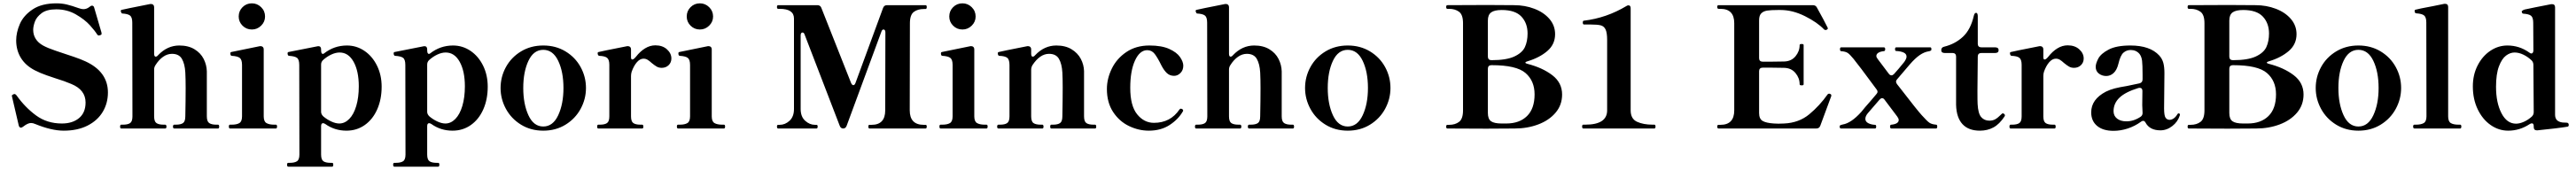

<svg xmlns="http://www.w3.org/2000/svg" viewBox="-20 -771 15446 1020"><path d="M191 -27Q178 -33 166 -33Q147 -33 120 -12Q111 -5 106 -5Q95 -5 92 -20L53 -187L51 -197Q51 -199 53.5 -201Q56 -203 58.5 -204Q61 -205 62 -206Q64 -207 68 -207Q72 -207 79 -199Q130 -127 196 -78.5Q262 -30 351 -30Q415 -30 454 -62.5Q493 -95 493 -156Q493 -232 408 -267Q369 -284 310 -302Q300 -305 260 -319Q220 -333 189 -349Q133 -378 105 -424Q77 -470 77 -529Q77 -576 99 -627Q121 -678 175.5 -714.5Q230 -751 319 -751Q351 -751 380.5 -744Q410 -737 452 -722Q469 -716 480 -716Q500 -716 517 -730Q525 -737 532 -737Q542 -737 545 -724L588 -577Q588 -575 589 -570.5Q590 -566 587 -563L581 -560Q575 -558 572 -558Q567 -558 562 -565Q550 -585 519 -619.5Q488 -654 435 -684.5Q382 -715 317 -715Q260 -715 229.5 -692Q199 -669 189 -641Q179 -613 179 -592Q179 -562 194 -538Q209 -514 238 -498Q265 -483 312.5 -467Q360 -451 369 -448Q382 -444 423 -430Q464 -416 492 -403Q627 -341 627 -216Q627 -152 596 -100Q565 -48 505 -17.5Q445 13 362 13Q289 13 191 -27Z M1287 -23Q1294 -23 1294 -11Q1294 0 1287 0H1025Q1017 0 1017 -11Q1017 -23 1025 -23H1035Q1063 -23 1077 -32.5Q1091 -42 1091 -73Q1093 -170 1093 -243Q1093 -296 1091 -336Q1088 -388 1070.5 -418Q1053 -448 1011 -448Q983 -448 957.5 -430Q932 -412 912 -380Q904 -368 904 -354V-73Q904 -42 918 -32.5Q932 -23 960 -23H970Q978 -23 978 -11Q978 0 970 0H707Q700 0 700 -11Q700 -23 707 -23H718Q746 -23 760 -32.5Q774 -42 774 -73L773 -635Q773 -667 760 -677.5Q747 -688 713 -690H712Q710 -690 707 -696Q704 -702 704 -705Q704 -711 710 -712Q719 -715 881 -747H886Q894 -747 899 -742Q904 -737 904 -728V-448Q904 -440 906.5 -435.5Q909 -431 913 -431Q921 -431 928 -440Q983 -498 1055 -498Q1109 -498 1146 -475.5Q1183 -453 1201 -417.5Q1219 -382 1220 -343V-73Q1220 -42 1234.5 -32.5Q1249 -23 1276 -23Z M1411 -672Q1411 -705 1434 -728Q1457 -751 1490 -751Q1522 -751 1545.5 -728Q1569 -705 1569 -672Q1569 -640 1545.5 -617Q1522 -594 1490 -594Q1457 -594 1434 -617Q1411 -640 1411 -672ZM1359 0Q1352 0 1352 -12Q1352 -23 1359 -23H1370Q1399 -23 1415 -32.5Q1431 -42 1431 -73V-381Q1431 -413 1417.5 -423.5Q1404 -434 1370 -436Q1361 -436 1361 -451Q1361 -458 1367 -459L1538 -494H1543Q1551 -494 1556 -489Q1561 -484 1561 -475V-73Q1561 -42 1577.5 -32.5Q1594 -23 1623 -23H1634Q1641 -23 1641 -12Q1641 0 1634 0Z M2268 -251Q2268 -175 2241.5 -115Q2215 -55 2167 -21Q2119 13 2057 13Q1986 13 1930 -27Q1922 -32 1917 -32Q1905 -32 1905 -14V156Q1905 187 1919 196.5Q1933 206 1961 206H1971Q1978 206 1978 217Q1978 229 1971 229H1708Q1701 229 1701 217Q1701 206 1708 206H1718Q1746 206 1760.5 196.5Q1775 187 1775 156L1774 -381Q1774 -414 1760.5 -424Q1747 -434 1713 -436Q1708 -436 1706 -441Q1704 -446 1704 -451Q1704 -458 1710 -459L1882 -493L1888 -494Q1905 -494 1905 -475V-468Q1905 -455 1910 -450Q1915 -445 1922 -450Q1983 -498 2060 -498Q2117 -498 2164.5 -466Q2212 -434 2240 -377.5Q2268 -321 2268 -251ZM2131 -253Q2131 -344 2100 -400Q2069 -456 2016 -456Q1992 -456 1965.5 -443.5Q1939 -431 1916 -410Q1905 -399 1905 -384V-100Q1905 -85 1919 -72Q1942 -53 1967.5 -41.5Q1993 -30 2014 -30Q2047 -30 2074 -57.5Q2101 -85 2116 -136Q2131 -187 2131 -253Z M2904 -251Q2904 -175 2877.5 -115Q2851 -55 2803 -21Q2755 13 2693 13Q2622 13 2566 -27Q2558 -32 2553 -32Q2541 -32 2541 -14V156Q2541 187 2555 196.5Q2569 206 2597 206H2607Q2614 206 2614 217Q2614 229 2607 229H2344Q2337 229 2337 217Q2337 206 2344 206H2354Q2382 206 2396.5 196.5Q2411 187 2411 156L2410 -381Q2410 -414 2396.5 -424Q2383 -434 2349 -436Q2344 -436 2342 -441Q2340 -446 2340 -451Q2340 -458 2346 -459L2518 -493L2524 -494Q2541 -494 2541 -475V-468Q2541 -455 2546 -450Q2551 -445 2558 -450Q2619 -498 2696 -498Q2753 -498 2800.5 -466Q2848 -434 2876 -377.5Q2904 -321 2904 -251ZM2767 -253Q2767 -344 2736 -400Q2705 -456 2652 -456Q2628 -456 2601.5 -443.5Q2575 -431 2552 -410Q2541 -399 2541 -384V-100Q2541 -85 2555 -72Q2578 -53 2603.5 -41.5Q2629 -30 2650 -30Q2683 -30 2710 -57.5Q2737 -85 2752 -136Q2767 -187 2767 -253Z M2981 -243Q2981 -310 3013 -368.5Q3045 -427 3103.5 -462.5Q3162 -498 3237 -498Q3312 -498 3370.5 -462.5Q3429 -427 3461 -368.5Q3493 -310 3493 -243Q3493 -177 3461 -118Q3429 -59 3370.5 -23Q3312 13 3237 13Q3162 13 3103.5 -23Q3045 -59 3013 -118Q2981 -177 2981 -243ZM3358 -243Q3358 -340 3326.5 -406Q3295 -472 3237 -472Q3179 -472 3148 -406Q3117 -340 3117 -243Q3117 -147 3148 -79.5Q3179 -12 3237 -12Q3295 -12 3326.5 -79.5Q3358 -147 3358 -243Z M4005 -420Q4005 -396 3988.5 -380Q3972 -364 3947 -364Q3930 -364 3917 -371.5Q3904 -379 3887 -393Q3873 -406 3862 -412.5Q3851 -419 3838 -419Q3817 -419 3798.5 -398Q3780 -377 3767 -341Q3763 -328 3763 -315V-73Q3763 -42 3777 -32.5Q3791 -23 3819 -23H3830Q3837 -23 3837 -11Q3837 0 3830 0H3567Q3560 0 3560 -11Q3560 -23 3567 -23H3577Q3605 -23 3619 -32.5Q3633 -42 3633 -73V-382Q3633 -414 3619 -424.5Q3605 -435 3572 -436Q3567 -437 3565 -442Q3563 -447 3563 -452Q3563 -458 3569 -459Q3578 -462 3740 -494H3745Q3753 -494 3758 -489Q3763 -484 3763 -475V-427Q3763 -414 3771 -414Q3779 -414 3793 -431Q3818 -463 3847.5 -481Q3877 -499 3909 -499Q3952 -499 3978.5 -475Q4005 -451 4005 -420Z M4097 -672Q4097 -705 4120 -728Q4143 -751 4176 -751Q4208 -751 4231.5 -728Q4255 -705 4255 -672Q4255 -640 4231.5 -617Q4208 -594 4176 -594Q4143 -594 4120 -617Q4097 -640 4097 -672ZM4045 0Q4038 0 4038 -12Q4038 -23 4045 -23H4056Q4085 -23 4101 -32.5Q4117 -42 4117 -73V-381Q4117 -413 4103.5 -423.5Q4090 -434 4056 -436Q4047 -436 4047 -451Q4047 -458 4053 -459L4224 -494H4229Q4237 -494 4242 -489Q4247 -484 4247 -475V-73Q4247 -42 4263.5 -32.5Q4280 -23 4309 -23H4320Q4327 -23 4327 -12Q4327 0 4320 0Z M4645 0Q4638 0 4638 -12Q4638 -22 4645 -22H4654Q4687 -22 4713.5 -46.5Q4740 -71 4740 -117V-660Q4740 -718 4654 -718H4645Q4638 -718 4638 -729Q4638 -740 4645 -740H4880Q4898 -740 4904 -724L5082 -274Q5088 -260 5096 -260Q5104 -260 5109 -274L5274 -723Q5280 -740 5298 -740H5529Q5536 -740 5536 -729Q5536 -717 5529 -717H5518Q5482 -717 5458.5 -699.5Q5435 -682 5435 -631L5434 -109Q5434 -22 5518 -22H5529Q5536 -22 5536 -12Q5536 0 5529 0H5192Q5186 0 5186 -12Q5186 -22 5192 -22H5205Q5287 -22 5287 -109L5288 -576Q5288 -585 5285 -589.5Q5282 -594 5277 -594Q5268 -594 5264 -581L5056 -17Q5050 0 5035 0Q5020 0 5014 -17L4804 -563Q4800 -576 4791 -576Q4786 -576 4783 -571.5Q4780 -567 4780 -559V-117Q4780 -71 4807 -46.5Q4834 -22 4866 -22H4875Q4882 -22 4882 -12Q4882 0 4875 0Z M5671 -672Q5671 -705 5694 -728Q5717 -751 5750 -751Q5782 -751 5805.5 -728Q5829 -705 5829 -672Q5829 -640 5805.5 -617Q5782 -594 5750 -594Q5717 -594 5694 -617Q5671 -640 5671 -672ZM5619 0Q5612 0 5612 -12Q5612 -23 5619 -23H5630Q5659 -23 5675 -32.5Q5691 -42 5691 -73V-381Q5691 -413 5677.5 -423.5Q5664 -434 5630 -436Q5621 -436 5621 -451Q5621 -458 5627 -459L5798 -494H5803Q5811 -494 5816 -489Q5821 -484 5821 -475V-73Q5821 -42 5837.5 -32.5Q5854 -23 5883 -23H5894Q5901 -23 5901 -12Q5901 0 5894 0Z M6545 -23Q6552 -23 6552 -11Q6552 0 6545 0H6283Q6276 0 6276 -11Q6276 -23 6283 -23H6294Q6321 -23 6335 -32.5Q6349 -42 6349 -73Q6351 -172 6351 -246Q6351 -298 6349 -336Q6346 -388 6328.5 -418Q6311 -448 6269 -448Q6214 -448 6169 -379Q6162 -366 6162 -353V-73Q6162 -42 6176 -32.5Q6190 -23 6218 -23H6229Q6236 -23 6236 -11Q6236 0 6229 0H5966Q5958 0 5958 -11Q5958 -23 5966 -23H5976Q6004 -23 6018 -32.5Q6032 -42 6032 -73V-381Q6032 -414 6018 -424.5Q6004 -435 5971 -436Q5962 -437 5962 -452Q5962 -458 5968 -459Q5977 -462 6139 -494H6144Q6152 -494 6157 -489Q6162 -484 6162 -475V-448Q6162 -440 6164.5 -435.5Q6167 -431 6171 -431Q6179 -431 6186 -440Q6241 -498 6313 -498Q6367 -498 6404 -475.5Q6441 -453 6459.5 -418Q6478 -383 6479 -344V-73Q6479 -42 6493 -32.5Q6507 -23 6535 -23Z M6616 -237Q6616 -299 6645.5 -359.5Q6675 -420 6733 -459Q6791 -498 6871 -498Q6944 -498 6989.5 -477.5Q7035 -457 7054.5 -428.5Q7074 -400 7074 -377Q7074 -350 7057 -333Q7040 -316 7019 -316Q6993 -316 6975.5 -332.5Q6958 -349 6943 -378Q6920 -425 6902.5 -447.5Q6885 -470 6858 -470Q6813 -470 6784.5 -408Q6756 -346 6756 -244Q6756 -136 6797.5 -85Q6839 -34 6898 -34Q6997 -34 7051 -114Q7055 -119 7059 -119Q7062 -119 7066 -117Q7073 -114 7073 -108Q7073 -104 7071 -102Q7044 -55 6992 -21Q6940 13 6867 13Q6806 13 6748 -15Q6690 -43 6653 -99.5Q6616 -156 6616 -237Z M7731 -23Q7738 -23 7738 -11Q7738 0 7731 0H7469Q7461 0 7461 -11Q7461 -23 7469 -23H7479Q7507 -23 7521 -32.5Q7535 -42 7535 -73Q7537 -170 7537 -243Q7537 -296 7535 -336Q7532 -388 7514.5 -418Q7497 -448 7455 -448Q7427 -448 7401.5 -430Q7376 -412 7356 -380Q7348 -368 7348 -354V-73Q7348 -42 7362 -32.5Q7376 -23 7404 -23H7414Q7422 -23 7422 -11Q7422 0 7414 0H7151Q7144 0 7144 -11Q7144 -23 7151 -23H7162Q7190 -23 7204 -32.5Q7218 -42 7218 -73L7217 -635Q7217 -667 7204 -677.5Q7191 -688 7157 -690H7156Q7154 -690 7151 -696Q7148 -702 7148 -705Q7148 -711 7154 -712Q7163 -715 7325 -747H7330Q7338 -747 7343 -742Q7348 -737 7348 -728V-448Q7348 -440 7350.5 -435.5Q7353 -431 7357 -431Q7365 -431 7372 -440Q7427 -498 7499 -498Q7553 -498 7590 -475.5Q7627 -453 7645 -417.5Q7663 -382 7664 -343V-73Q7664 -42 7678.5 -32.5Q7693 -23 7720 -23Z M7804 -243Q7804 -310 7836 -368.5Q7868 -427 7926.5 -462.5Q7985 -498 8060 -498Q8135 -498 8193.5 -462.5Q8252 -427 8284 -368.5Q8316 -310 8316 -243Q8316 -177 8284 -118Q8252 -59 8193.5 -23Q8135 13 8060 13Q7985 13 7926.5 -23Q7868 -59 7836 -118Q7804 -177 7804 -243ZM8181 -243Q8181 -340 8149.5 -406Q8118 -472 8060 -472Q8002 -472 7971 -406Q7940 -340 7940 -243Q7940 -147 7971 -79.5Q8002 -12 8060 -12Q8118 -12 8149.5 -79.5Q8181 -147 8181 -243Z M8650 -11Q8650 -22 8657 -22H8668Q8704 -22 8727.5 -40Q8751 -58 8751 -109V-632Q8751 -683 8727 -700.5Q8703 -718 8668 -718H8657Q8650 -718 8650 -729Q8650 -740 8657 -740L8896 -741Q9014 -741 9057 -740Q9122 -740 9178.5 -718.5Q9235 -697 9269 -657.5Q9303 -618 9303 -566Q9303 -505 9256.5 -465Q9210 -425 9137 -403Q9125 -400 9125 -395Q9125 -391 9137 -388Q9227 -365 9286 -320Q9345 -275 9345 -204Q9345 -141 9306 -95Q9267 -49 9202 -24.5Q9137 0 9061 0L8890 1L8657 0Q8650 0 8650 -11ZM8921 -410H8923Q9011 -410 9058.5 -432Q9106 -454 9122 -488.5Q9138 -523 9138 -570Q9138 -632 9101 -671.5Q9064 -711 8983 -711Q8939 -711 8919.5 -696.5Q8900 -682 8900 -648V-431Q8900 -421 8905.5 -415.5Q8911 -410 8921 -410ZM9010 -30Q9089 -30 9134.5 -74.5Q9180 -119 9180 -205Q9180 -286 9125.5 -333Q9071 -380 8923 -380H8921Q8911 -380 8905.5 -374.5Q8900 -369 8900 -359V-93Q8900 -57 8919 -43.5Q8938 -30 8983 -30Z M9472 0Q9465 0 9465 -12Q9465 -23 9472 -23H9484Q9615 -23 9615 -109V-532Q9615 -575 9605.5 -594.5Q9596 -614 9576.5 -619Q9557 -624 9515 -624H9476Q9469 -624 9469 -636Q9469 -647 9476 -647Q9611 -663 9731 -735Q9736 -739 9743 -739Q9756 -739 9756 -721V-109Q9756 -58 9794 -40.5Q9832 -23 9887 -23H9898Q9905 -23 9905 -12Q9905 0 9898 0Z M10959 -197Q10959 -194 10954 -182L10893 -17Q10887 0 10869 0H10283Q10275 0 10275 -12Q10275 -22 10283 -22H10294Q10377 -22 10377 -109V-632Q10377 -718 10294 -718H10283Q10275 -718 10275 -730Q10275 -740 10283 -740H10848Q10866 -740 10873 -725Q10893 -689 10911.5 -654.5Q10930 -620 10937 -605L10938 -601Q10938 -596 10932 -593Q10928 -591 10925 -591Q10919 -591 10916 -594Q10875 -637 10801 -674Q10727 -711 10655 -711H10638Q10597 -711 10574.5 -707.5Q10552 -704 10539 -691Q10526 -678 10526 -649V-422Q10526 -412 10531.5 -406.5Q10537 -401 10547 -401H10603Q10657 -401 10676 -402Q10719 -403 10744 -433Q10769 -463 10769 -500Q10769 -504 10772 -505.5Q10775 -507 10781 -507Q10788 -507 10790.5 -505.5Q10793 -504 10793 -500V-266Q10793 -262 10790.5 -260.5Q10788 -259 10781 -259Q10775 -259 10772 -260.5Q10769 -262 10769 -266Q10769 -303 10744 -333Q10719 -363 10676 -364Q10657 -365 10603 -365H10547Q10537 -365 10531.5 -359.5Q10526 -354 10526 -344V-93Q10526 -58 10547 -45.5Q10568 -33 10615 -30Q10625 -29 10642 -29Q10662 -29 10676 -30Q10765 -34 10827 -85.5Q10889 -137 10937 -205Q10940 -209 10946 -209Q10949 -209 10953 -207Q10959 -205 10959 -197Z M11594 -12Q11594 0 11587 0H11319Q11311 0 11311 -12Q11311 -23 11320 -23Q11340 -25 11351.5 -32Q11363 -39 11363 -51Q11363 -60 11354 -72L11278 -173Q11272 -182 11263 -182Q11256 -182 11248 -173L11178 -92Q11163 -74 11163 -58Q11163 -41 11180.5 -32Q11198 -23 11221 -22Q11228 -22 11228 -12Q11228 0 11221 0H11017Q11009 0 11009 -12Q11009 -17 11012 -19Q11015 -21 11020 -22Q11025 -23 11027 -24Q11078 -32 11139 -100Q11156 -122 11196 -167L11229 -206Q11236 -213 11236 -221Q11236 -228 11230 -235Q11118 -387 11092 -418Q11070 -445 11057 -453.5Q11044 -462 11018 -464Q11011 -464 11011 -476Q11011 -487 11018 -487H11274Q11282 -487 11282 -476Q11282 -464 11273 -464Q11253 -462 11241 -454.5Q11229 -447 11229 -435Q11229 -427 11237 -417Q11261 -385 11304 -328Q11311 -319 11320 -319Q11327 -319 11335 -327Q11355 -351 11363 -359L11396 -399Q11410 -419 11410 -431Q11410 -448 11392 -456Q11374 -464 11348 -465Q11341 -465 11341 -476Q11341 -487 11348 -487H11552Q11559 -487 11559 -476Q11559 -470 11556.5 -468Q11554 -466 11549 -464.5Q11544 -463 11542 -463Q11516 -459 11489 -440.5Q11462 -422 11429 -384L11354 -296Q11347 -289 11347 -281Q11347 -274 11353 -266L11375 -238Q11472 -112 11501 -80Q11534 -43 11548 -34Q11562 -25 11587 -23Q11594 -23 11594 -12Z M11707 -142V-432Q11707 -442 11701.5 -447.5Q11696 -453 11686 -453H11639Q11618 -453 11618 -470Q11618 -487 11636 -491Q11701 -507 11747.5 -550Q11794 -593 11813 -675Q11817 -694 11827 -694Q11832 -694 11834.5 -688.5Q11837 -683 11837 -673V-508Q11837 -498 11842.5 -492.5Q11848 -487 11858 -487H11941Q11962 -487 11962 -470Q11962 -453 11941 -453H11858Q11848 -453 11842.5 -447.5Q11837 -442 11837 -432L11835 -227Q11835 -160 11836 -147Q11839 -90 11857.5 -68.5Q11876 -47 11907 -47Q11927 -47 11942 -55.5Q11957 -64 11978 -85Q11983 -91 11987 -91Q11991 -91 11995.5 -87Q12000 -83 12000 -79Q12000 -77 11998 -73Q11967 -26 11931 -6.5Q11895 13 11850 13Q11781 13 11745 -26.5Q11709 -66 11707 -142Z M12472 -420Q12472 -396 12455.5 -380Q12439 -364 12414 -364Q12397 -364 12384 -371.5Q12371 -379 12354 -393Q12340 -406 12329 -412.5Q12318 -419 12305 -419Q12284 -419 12265.5 -398Q12247 -377 12234 -341Q12230 -328 12230 -315V-73Q12230 -42 12244 -32.5Q12258 -23 12286 -23H12297Q12304 -23 12304 -11Q12304 0 12297 0H12034Q12027 0 12027 -11Q12027 -23 12034 -23H12044Q12072 -23 12086 -32.5Q12100 -42 12100 -73V-382Q12100 -414 12086 -424.5Q12072 -435 12039 -436Q12034 -437 12032 -442Q12030 -447 12030 -452Q12030 -458 12036 -459Q12045 -462 12207 -494H12212Q12220 -494 12225 -489Q12230 -484 12230 -475V-427Q12230 -414 12238 -414Q12246 -414 12260 -431Q12285 -463 12314.5 -481Q12344 -499 12376 -499Q12419 -499 12445.5 -475Q12472 -451 12472 -420Z M13049 -83 13048 -78Q13036 -40 13003 -14.5Q12970 11 12932 11Q12868 11 12843 -35Q12837 -46 12829 -46Q12822 -46 12816 -41Q12779 -14 12736 0Q12693 14 12651 14Q12588 14 12552.5 -15.5Q12517 -45 12517 -97Q12517 -175 12605 -221Q12629 -233 12658 -240.5Q12687 -248 12731 -255L12807 -271Q12825 -276 12825 -295V-321Q12825 -382 12822 -406.5Q12819 -431 12807 -447Q12787 -471 12754 -471Q12729 -471 12710.5 -455Q12692 -439 12680 -388Q12671 -351 12651.5 -333Q12632 -315 12607 -315Q12582 -315 12563 -329.5Q12544 -344 12544 -370Q12544 -390 12559.5 -419.5Q12575 -449 12621.5 -473.5Q12668 -498 12752 -498Q12870 -498 12925 -438Q12943 -418 12949.5 -393.5Q12956 -369 12956 -333L12955 -223Q12954 -190 12954 -121Q12954 -77 12963 -64.5Q12972 -52 12987 -52Q12999 -52 13011.5 -60.5Q13024 -69 13034 -86Q13037 -91 13041 -91Q13044 -91 13046.5 -89Q13049 -87 13049 -83ZM12814 -71Q12825 -79 12825 -93Q12825 -109 12824 -117L12823 -140L12824 -225Q12824 -244 12808 -244Q12803 -244 12800 -243Q12722 -219 12686.5 -185Q12651 -151 12651 -104Q12651 -76 12672 -59.5Q12693 -43 12728 -43Q12773 -43 12814 -71Z M13095 -11Q13095 -22 13102 -22H13113Q13149 -22 13172.5 -40Q13196 -58 13196 -109V-632Q13196 -683 13172 -700.5Q13148 -718 13113 -718H13102Q13095 -718 13095 -729Q13095 -740 13102 -740L13341 -741Q13459 -741 13502 -740Q13567 -740 13623.5 -718.5Q13680 -697 13714 -657.5Q13748 -618 13748 -566Q13748 -505 13701.5 -465Q13655 -425 13582 -403Q13570 -400 13570 -395Q13570 -391 13582 -388Q13672 -365 13731 -320Q13790 -275 13790 -204Q13790 -141 13751 -95Q13712 -49 13647 -24.5Q13582 0 13506 0L13335 1L13102 0Q13095 0 13095 -11ZM13366 -410H13368Q13456 -410 13503.5 -432Q13551 -454 13567 -488.5Q13583 -523 13583 -570Q13583 -632 13546 -671.5Q13509 -711 13428 -711Q13384 -711 13364.5 -696.5Q13345 -682 13345 -648V-431Q13345 -421 13350.5 -415.5Q13356 -410 13366 -410ZM13455 -30Q13534 -30 13579.5 -74.5Q13625 -119 13625 -205Q13625 -286 13570.5 -333Q13516 -380 13368 -380H13366Q13356 -380 13350.5 -374.5Q13345 -369 13345 -359V-93Q13345 -57 13364 -43.5Q13383 -30 13428 -30Z M13863 -243Q13863 -310 13895 -368.5Q13927 -427 13985.5 -462.5Q14044 -498 14119 -498Q14194 -498 14252.5 -462.5Q14311 -427 14343 -368.5Q14375 -310 14375 -243Q14375 -177 14343 -118Q14311 -59 14252.5 -23Q14194 13 14119 13Q14044 13 13985.5 -23Q13927 -59 13895 -118Q13863 -177 13863 -243ZM14240 -243Q14240 -340 14208.5 -406Q14177 -472 14119 -472Q14061 -472 14030 -406Q13999 -340 13999 -243Q13999 -147 14030 -79.5Q14061 -12 14119 -12Q14177 -12 14208.5 -79.5Q14240 -147 14240 -243Z M14455 0Q14447 0 14447 -12Q14447 -23 14455 -23H14465Q14494 -23 14510.5 -32.5Q14527 -42 14527 -73L14526 -636Q14526 -668 14512.5 -678.5Q14499 -689 14466 -691Q14460 -691 14458 -696Q14456 -701 14456 -706Q14456 -712 14462 -713Q14479 -718 14565 -734L14634 -748H14639Q14657 -748 14657 -729V-73Q14657 -42 14673 -32.5Q14689 -23 14718 -23H14729Q14736 -23 14736 -12Q14736 0 14729 0Z M15380 -21Q15380 -13 15373 -11Q15350 -7 15297 -0.5Q15244 6 15192 11H15189Q15170 11 15170 -9V-14Q15170 -31 15159 -31Q15153 -31 15145 -26Q15086 13 15017 13Q14960 13 14911.5 -21Q14863 -55 14834 -115.5Q14805 -176 14805 -253Q14805 -322 14833.5 -378Q14862 -434 14909.5 -466Q14957 -498 15012 -498Q15084 -498 15143 -456Q15150 -450 15156 -450Q15161 -450 15164.5 -455Q15168 -460 15168 -468L15167 -634Q15167 -666 15154 -676.5Q15141 -687 15107 -689Q15102 -689 15100 -694.5Q15098 -700 15098 -704Q15107 -712 15116 -714Q15161 -724 15275 -746H15280Q15298 -746 15298 -727V-83Q15298 -62 15309 -50.5Q15320 -39 15343 -36Q15352 -35 15367 -35Q15380 -35 15380 -21ZM15159 -72Q15170 -83 15170 -98L15168 -382Q15168 -397 15158 -408Q15135 -430 15108 -443Q15081 -456 15055 -456Q15029 -456 15004 -437.5Q14979 -419 14961.5 -373Q14944 -327 14944 -250Q14944 -155 14976.5 -92Q15009 -29 15064 -29Q15086 -29 15111.5 -40.5Q15137 -52 15159 -72Z"/></svg>

Font: Shippori Mincho B1 ExtraBold
Style: Regular
Weight: 800
Designer: FONTDASU
Foundry: FONTDASU / Google Inc. / but / Adobe
Version: Version 3.110; ttfautohint (v1.8.3)